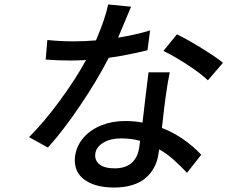

<svg xmlns="http://www.w3.org/2000/svg" viewBox="-20 -791 1019 860"><path d="M978.7 -509.9 911.2 -431.1Q879.3 -462 819.6 -500.9Q759.9 -539.8 712 -562.9L772.4 -637.1Q819.2 -614.7 883.3 -575.1Q947.4 -535.5 978.7 -509.9ZM652.3 -654.8 640.6 -566.1Q547.6 -543 467 -532Q414.8 -430.4 339.1 -318.4Q263.5 -206.3 194.6 -130L110.1 -176.8Q177.6 -244 248.6 -340.9Q319.6 -437.9 365.4 -522Q318.9 -519.9 296.9 -519.9Q241.1 -519.9 184.7 -524.1L192.1 -611.9Q248.2 -605.8 311.1 -605.8Q358 -605.8 409.8 -610.1Q451.3 -706.7 464.5 -771L567.1 -761Q521.3 -650.2 508.9 -622.2Q589.1 -635.3 652.3 -654.8ZM603 -126.1Q606.2 -146.3 607.6 -160.2Q567.5 -171.2 522.4 -171.2Q475.9 -171.2 443.9 -152.5Q411.9 -133.9 407.3 -105.1Q402.3 -74.2 424.5 -55.6Q446.7 -36.9 494 -36.9Q519.5 -36.9 539.2 -43.9Q558.9 -50.8 571.7 -63.2Q584.5 -75.6 592.2 -91.3Q599.8 -106.9 603 -126.1ZM645.2 -467H740.4Q731.9 -429 721.9 -356.9Q718 -332.7 705.3 -218Q804 -179.3 881.4 -98L817.8 -17Q786.2 -50.1 756.9 -76.2Q727.6 -102.3 693.2 -122.2L688.9 -96.9Q683.9 -65.7 669.7 -39.8Q655.5 -13.8 632.1 6.4Q608.7 26.6 572.8 37.8Q536.9 49 491.8 49Q458.5 49 429.9 43.5Q401.3 38 378.2 26.1Q355.1 14.2 339.8 -2.8Q324.6 -19.9 318.5 -43.9Q312.5 -67.8 317.1 -96.9Q324.6 -140.6 354.9 -175.2Q385.3 -209.9 433.8 -229.4Q482.2 -248.9 540.1 -248.9Q583.8 -248.9 618.3 -241.8Q622.5 -277.3 631.7 -356.2Q641 -435 645.2 -467Z"/></svg>

Font: Karasuma Gothic
Style: Medium Italic
Weight: 500
Italic angle: 9.39998°
Designer: Rasmus Andersson / Ryoko Nishizuka
Foundry: Genbu
Version: Version 1.00